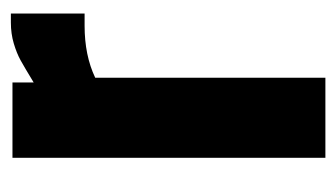

<svg xmlns="http://www.w3.org/2000/svg" viewBox="-156 -478 633 362"><g transform="rotate(-90 161.0 -296.5)"><path d="M300 -593H317V-454H294Q238 -454 196 -434V0H45V-590H187V-550Q215 -567 228.5 -574.5Q242 -582 260.5 -587.5Q279 -593 300 -593Z"/></g></svg>

Font: Khand Black
Style: Regular
Weight: 900
Designer: Sanchit Sawaria and Jyotish Sonowal (Devanagari), Satya Rajpurohit (Latin)
Foundry: Indian Type Foundry
Version: Version 2.000;PS 1.0;hotconv 1.0.79;makeotf.lib2.5.61930